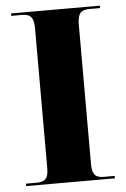

<svg xmlns="http://www.w3.org/2000/svg" viewBox="-52 -752 519 791"><g transform="rotate(-5 207.5 -357.0)"><path d="M24 0H391V-10H347C315 -10 298 -20 298 -66V-645C298 -693 315 -704 347 -704H391V-714H24V-704H67C100 -704 117 -693 117 -646V-65C117 -20 100 -10 67 -10H24Z"/></g></svg>

Font: Noto Serif Display ExtraBold
Style: Regular
Weight: 800
Designer: Monotype Design Team
Foundry: Monotype Imaging Inc.
Version: Version 2.009